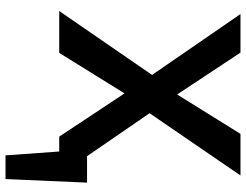

<svg xmlns="http://www.w3.org/2000/svg" viewBox="-118 -580 893 697"><g transform="rotate(90 328.5 -231.5)"><path d="M547 -101H643L630 195H544L530 0H476L319 -237L172 0H20L252 -337L31 -658H171L323 -428L466 -658H617L391 -328Z"/></g></svg>

Font: EauTest
Style: Bold
Weight: 700
Designer: Christian Thalmann (Catharsis Fonts)
Version: Version 0.001;PS 000.001;hotconv 1.0.88;makeotf.lib2.5.64775